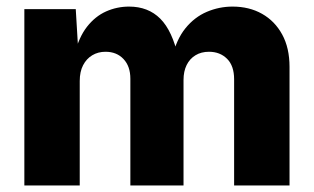

<svg xmlns="http://www.w3.org/2000/svg" viewBox="-20 -569 963 589"><path d="M54.7 0V-541H212.4L220.7 -402.8H209Q221.7 -454.6 246.8 -486.8Q272 -519 305.4 -533.9Q338.9 -548.8 376 -548.8Q434.6 -548.8 471.7 -511.7Q508.8 -474.6 526.9 -393.1H508.3Q521 -447.8 548.8 -482.2Q576.7 -516.6 614.5 -532.7Q652.3 -548.8 693.4 -548.8Q744.6 -548.8 783.9 -526.6Q823.2 -504.4 845.7 -463.1Q868.2 -421.9 868.2 -363.8V0H698.2V-325.7Q698.2 -367.2 676.5 -388.7Q654.8 -410.2 621.1 -410.2Q597.2 -410.2 579.6 -399.4Q562 -388.7 552.5 -369.4Q543 -350.1 543 -323.7V0H379.9V-327.6Q379.9 -365.7 358.9 -387.9Q337.9 -410.2 303.7 -410.2Q280.8 -410.2 262.9 -399.4Q245.1 -388.7 234.9 -368.9Q224.6 -349.1 224.6 -320.3V0Z"/></svg>

Font: Inter 17pt ExtraBold
Style: Regular
Weight: 800
Version: Version 4.001;git-66647c0bb